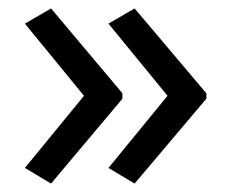

<svg xmlns="http://www.w3.org/2000/svg" viewBox="-20 -557 549 455"><path d="M469 -323 299 -122 237 -159 377 -330 237 -501 299 -537 469 -336ZM270 -323 101 -122 39 -159 179 -330 39 -501 101 -537 270 -336Z"/></svg>

Font: Noto Sans Malayalam UI
Style: Regular
Weight: 400
Designer: Jelle Bosma - Monotype Design Team
Foundry: Monotype Imaging Inc.
Version: Version 2.104